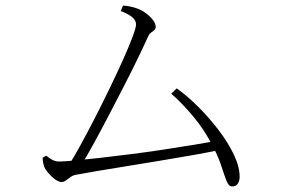

<svg xmlns="http://www.w3.org/2000/svg" viewBox="-20 -700 1040 693"><path d="M416 -660 424 -680Q438 -679 452 -676Q466 -673 473 -670Q489 -665 505 -653.5Q521 -642 531.5 -628.5Q542 -615 542 -603Q542 -596 537 -591.5Q532 -587 525.5 -582.5Q519 -578 515 -569Q501 -538 478 -490.5Q455 -443 427 -388.5Q399 -334 370.5 -279.5Q342 -225 316.5 -178.5Q291 -132 272 -102H227Q244 -128 268 -171.5Q292 -215 319.5 -268.5Q347 -322 374 -377.5Q401 -433 423 -482Q445 -531 458 -565.5Q471 -600 471 -612Q471 -627 456 -639Q441 -651 416 -660ZM598 -362 618 -381Q656 -354 695.5 -314.5Q735 -275 769 -230.5Q803 -186 824 -142Q845 -98 845 -61Q845 -48 838.5 -37.5Q832 -27 818 -27Q809 -27 803 -36.5Q797 -46 791 -65Q785 -84 775 -112Q765 -140 746 -176Q718 -231 678.5 -278.5Q639 -326 598 -362ZM134 -131 147 -138Q159 -128 170 -122.5Q181 -117 194 -117Q210 -117 248.5 -120.5Q287 -124 339.5 -130Q392 -136 451.5 -143.5Q511 -151 570 -160Q629 -169 680.5 -177.5Q732 -186 767 -193L775 -159Q732 -150 675.5 -140Q619 -130 558 -120Q497 -110 439 -100.5Q381 -91 332.5 -83Q284 -75 253 -69Q243 -67 234 -60.5Q225 -54 217.5 -48.5Q210 -43 202 -43Q195 -43 186 -48Q177 -53 168 -61.5Q159 -70 151.5 -79Q144 -88 140 -97Q137 -105 135.5 -113.5Q134 -122 134 -131Z"/></svg>

Font: Noto Serif SC
Style: Regular
Weight: 200
Designer: Ryoko NISHIZUKA 西塚涼子 (kana & ideographs); Frank Grießhammer (Latin, Greek & Cyrillic); Wenlong ZHANG 张文龙 (bopomofo); San
Foundry: Adobe
Version: Version 2.001;hotconv 1.1.0;makeotfexe 2.6.0